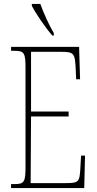

<svg xmlns="http://www.w3.org/2000/svg" viewBox="-20 -951 489 971"><path d="M245 -771H252V-784C229 -822 200 -886 184 -931H141V-921C159 -886 212 -807 245 -771ZM36 0H406L410 -164H390L386 -94C382 -33 379 -25 314 -25H135L137 -362H327V-387H137V-689H287C355 -689 359 -682 363 -600L365 -550H385L380 -714H36V-694H53C103 -694 109 -683 109 -606V-108C109 -31 103 -20 53 -20H36Z"/></svg>

Font: Noto Serif ExtraCondensed Thin
Style: Regular
Weight: 100
Width: 2
Designer: Monotype Design Team
Foundry: Monotype Imaging Inc.
Version: Version 2.013